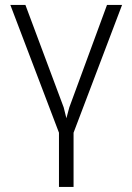

<svg xmlns="http://www.w3.org/2000/svg" viewBox="-20 -548 529 771"><path d="M21.5 0ZM409.7 -528.3H470.2L275.4 -15.1V202.6H216.8V-15.1L21.5 -528.3H82L235.8 -116.7L246.6 -73.2L258.3 -116.7Z"/></svg>

Font: Roboto Light
Style: Regular
Weight: 300
Designer: Google
Version: Version 2.134; 2016; ttfautohint (v1.6)